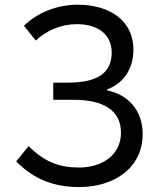

<svg xmlns="http://www.w3.org/2000/svg" viewBox="-20 -766 660 800"><path d="M310.3 13.4C457 13.4 574.4 -67.2 574.4 -207.8C574.4 -308 511.5 -372.4 426.9 -389V-394C496.6 -418.7 536 -482.1 536 -559.4C536 -676.5 441.5 -746.4 303.3 -746.4C214.2 -746.4 132.4 -710.5 79.7 -658.5L129 -597.2C174.2 -638.7 233.6 -665.4 301 -665.4C383.8 -665.4 445.5 -625.1 445.5 -547.5C445.5 -465.6 391.7 -421.6 262.2 -421.6H201.9V-350.3H284.6C410.6 -350.3 484 -307 484 -212.7C484 -119.7 404.9 -68 309.6 -68C224.8 -68 164.8 -92.1 99.1 -157.3L47.5 -93.5C121 -18.7 204.6 13.4 310.3 13.4Z"/></svg>

Font: Source Han Sans JP VF
Style: Regular
Weight: 250
Designer: Ryoko NISHIZUKA 西塚涼子 (kana, bopomofo & ideographs); Paul D. Hunt (Latin, Greek & Cyrillic); Sandoll Communications 산돌커뮤니
Foundry: Adobe
Version: Version 2.004;hotconv 1.0.118;makeotfexe 2.5.65603